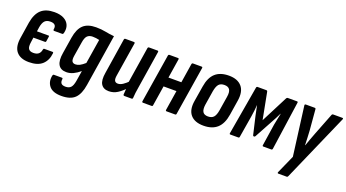

<svg xmlns="http://www.w3.org/2000/svg" viewBox="-53 -1026 3153 1748"><g transform="rotate(20 1524.0 -152.0)"><path d="M182 8Q99 8 60.5 -38.5Q22 -85 37 -176L61 -331Q76 -418 121 -459Q166 -500 249 -500Q304 -500 340 -481Q376 -462 390 -428.5Q404 -395 393 -351Q390 -338 381 -338H303Q293 -338 294 -350Q305 -406 243 -406Q208 -406 189.5 -387Q171 -368 163 -323L157 -281H269Q277 -281 275 -272L268 -225Q267 -216 259 -216H146L140 -173Q132 -124 145 -104.5Q158 -85 192 -85Q225 -85 242.5 -100Q260 -115 264 -143Q266 -154 274 -154H354Q364 -154 362 -142Q355 -72 311 -32Q267 8 182 8Z M652 -500Q703 -500 744.5 -491.5Q786 -483 831 -479L752 22Q738 113 695.5 154.5Q653 196 566 196Q482 196 447.5 154Q413 112 426 49Q429 38 438 38H513Q525 38 523 49Q519 76 530.5 90Q542 104 573 104Q606 104 623.5 85.5Q641 67 649 19L665 -81Q632 -53 600 -38Q568 -23 534 -23Q478 -23 456 -62Q434 -101 447 -177L472 -334Q486 -421 528.5 -460.5Q571 -500 652 -500ZM588 -118Q608 -118 629.5 -129Q651 -140 678 -164L716 -401Q701 -405 684 -407Q667 -409 651 -409Q618 -409 599.5 -390.5Q581 -372 574 -324L552 -188Q546 -150 555 -134Q564 -118 588 -118Z M956 8Q904 8 881.5 -28Q859 -64 872 -140L925 -480Q927 -492 937 -492H1019Q1031 -492 1029 -480L977 -152Q971 -117 979.5 -101Q988 -85 1011 -85Q1034 -85 1059.5 -102Q1085 -119 1114 -149V-80Q1078 -41 1040 -16.5Q1002 8 956 8ZM1107 0Q1095 0 1095 -11Q1096 -29 1098 -53Q1100 -77 1102 -95L1098 -125L1154 -480Q1156 -492 1166 -492H1248Q1259 -492 1257 -480L1201 -124Q1195 -90 1191.5 -61.5Q1188 -33 1187 -11Q1186 0 1176 0Z M1515 0Q1505 0 1506 -11L1580 -480Q1582 -492 1592 -492H1676Q1686 -492 1684 -480L1609 -11Q1608 0 1598 0ZM1287 0Q1276 0 1277 -11L1352 -480Q1354 -492 1364 -492H1447Q1457 -492 1455 -480L1381 -11Q1380 0 1370 0ZM1398 -204 1413 -295H1569L1555 -204Z M1874 8Q1788 8 1747.5 -39.5Q1707 -87 1722 -177L1746 -324Q1760 -414 1807.5 -457Q1855 -500 1939 -500Q2023 -500 2064 -452.5Q2105 -405 2091 -315L2068 -169Q2054 -79 2006 -35.5Q1958 8 1874 8ZM1884 -85Q1920 -85 1938.5 -105.5Q1957 -126 1965 -175L1987 -312Q1995 -361 1980.5 -383.5Q1966 -406 1929 -406Q1893 -406 1875 -386Q1857 -366 1848 -317L1826 -179Q1819 -131 1833 -108Q1847 -85 1884 -85Z M2133 0Q2123 0 2125 -11L2206 -481Q2208 -492 2218 -492H2304Q2312 -492 2314 -483L2364 -223L2497 -483Q2502 -492 2510 -492H2600Q2610 -492 2608 -480L2541 -11Q2539 0 2529 0H2453Q2443 0 2444 -10L2476 -222Q2481 -250 2487.5 -278.5Q2494 -307 2499 -334H2497Q2485 -309 2472 -284Q2459 -259 2446 -236L2353 -65Q2350 -57 2340 -57Q2332 -57 2330 -65L2290 -237Q2285 -259 2280 -284.5Q2275 -310 2270 -334H2269Q2267 -308 2264 -279.5Q2261 -251 2256 -222L2221 -11Q2220 0 2210 0Z M2665 185Q2660 185 2658 181.5Q2656 178 2658 173L2737 -4L2675 -480Q2674 -486 2677 -489Q2680 -492 2686 -492H2771Q2782 -492 2782 -480L2799 -279Q2801 -245 2802.5 -211Q2804 -177 2805 -142H2807Q2819 -176 2831.5 -210.5Q2844 -245 2857 -278L2936 -480Q2940 -492 2950 -492H3039Q3044 -492 3046.5 -488.5Q3049 -485 3046 -480L2759 174Q2755 185 2746 185Z"/></g></svg>

Font: Sofia Sans Condensed
Style: Bold Italic
Weight: 700
Italic angle: -9°
Version: Version 4.100